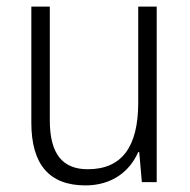

<svg xmlns="http://www.w3.org/2000/svg" viewBox="-20 -552 576 582"><path d="M455 -532H399V-241C399 -105 348 -39 246 -39C170 -39 131 -85 131 -187V-532H75V-180C75 -54 129 10 239 10C321 10 374 -34 399 -91H402L410 0H455Z"/></svg>

Font: Noto Sans Khmer SemiCondensed Light
Style: Regular
Weight: 300
Width: 4
Designer: Danh Hong and the Monotype Design Team
Foundry: Monotype Imaging Inc.
Version: Version 2.004